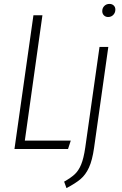

<svg xmlns="http://www.w3.org/2000/svg" viewBox="-20 -762 625 982"><path d="M197 -684 107 -43H342L328 0H54L151 -684ZM308 167Q342 148 362 129.5Q382 111 395 79.5Q408 48 416 -7L489 -522H534L461 -5Q452 58 435 95Q418 132 392 154Q366 176 320 200ZM503 -705Q503 -721 513.5 -731.5Q524 -742 540 -742Q553 -742 561.5 -734Q570 -726 570 -713Q570 -697 559.5 -686Q549 -675 533 -675Q520 -675 511.5 -683.5Q503 -692 503 -705Z"/></svg>

Font: Fira Sans Extra Condensed ExtraLight
Style: Italic
Weight: 275
Width: 3
Italic angle: -8°
Designer: Carrois Corporate & Edenspiekermann AG
Foundry: Carrois Corporate GbR & Edenspiekermann AG
Version: Version 4.203